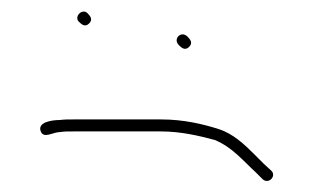

<svg xmlns="http://www.w3.org/2000/svg" viewBox="-20 -385 547 336"><path d="M86 -154C92 -155 99 -155 108 -155H262C297 -155 330 -147 356 -140C387 -127 405 -104 428 -83L440 -71C451 -62 465 -78 454 -87L442 -98L424 -116C408 -132 388 -151 363 -159C335 -168 301 -176 262 -176H108C99 -176 92 -176 85 -175C70 -175 46 -171 51 -156C56 -141 72 -154 86 -154ZM293 -306C298 -301 304 -296 311 -303C318 -310 313 -316 308 -321C297 -332 282 -317 293 -306ZM118 -347C123 -342 129 -337 136 -344C143 -351 138 -357 133 -362C124 -371 109 -356 118 -347Z"/></svg>

Font: Be Happy
Style: Regular
Weight: 500
Designer: Mew Too
Foundry: Cannot Into Space Fonts
Version: Version 0.9977